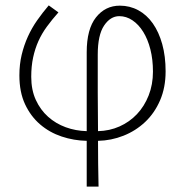

<svg xmlns="http://www.w3.org/2000/svg" viewBox="-20 -513 687 713"><path d="M302 180V10Q254 9 209 -6Q164 -21 129 -51Q94 -81 73 -126Q52 -171 52 -233Q52 -274 60.5 -309.5Q69 -345 83.5 -377Q98 -409 118 -437.5Q138 -466 161 -493L197 -467Q173 -440 154 -414Q135 -388 122.5 -360Q110 -332 103 -299.5Q96 -267 96 -228Q96 -179 113 -142Q130 -105 158.5 -79.5Q187 -54 224 -40.5Q261 -27 302 -26V-319Q302 -405 336.5 -448.5Q371 -492 425 -492Q462 -492 493.5 -475Q525 -458 547.5 -426Q570 -394 582.5 -349Q595 -304 595 -248Q595 -188 574.5 -140.5Q554 -93 519 -60Q484 -27 438.5 -9Q393 9 344 10Q344 53 344.5 95Q345 137 346 180ZM343 -310Q343 -239 343 -168.5Q343 -98 344 -26Q387 -27 424 -43.5Q461 -60 488.5 -89Q516 -118 532 -158.5Q548 -199 548 -247Q548 -292 538.5 -329.5Q529 -367 512 -394.5Q495 -422 472 -437.5Q449 -453 423 -453Q390 -453 366.5 -418Q343 -383 343 -310Z"/></svg>

Font: hySource Sans Pro Light
Style: Regular
Weight: 300
Designer: Paul D. Hunt
Foundry: Adobe Systems Incorporated
Version: Version 2.021;PS 2.000;hotconv 1.0.86;makeotf.lib2.5.63406